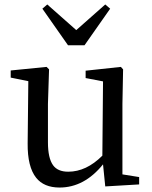

<svg xmlns="http://www.w3.org/2000/svg" viewBox="-20 -827 683 861"><path d="M247 14Q177 14 142 -30Q103 -79 104 -184L107 -463L28 -479V-511L189 -527L200 -516L195 -361V-189Q195 -118 218 -86Q239 -57 286 -57Q367 -57 439 -129L442 -462L364 -477V-510L522 -527L532 -516L529 -361V-45L604 -33V0L452 9L442 -90Q358 14 247 14ZM285 -624 170 -788 192 -807 322 -692 452 -807 474 -788 359 -624Z"/></svg>

Font: GenRyuMin TW M
Style: Regular
Weight: 500
Version: Version 1.501;PS 1;hotconv 16.6.51;makeotf.lib2.5.65220